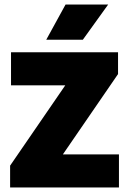

<svg xmlns="http://www.w3.org/2000/svg" viewBox="-20 -825 568 845"><path d="M24.5 0V-96L286.5 -477.5V-449.5H28.5V-595H499.5V-499L237.5 -117.5V-145.5H503.5V0ZM183.5 -650 268.5 -805H456L344.5 -650Z"/></svg>

Font: Encode Sans SC SemiCondensed ExtraBold
Style: Regular
Weight: 800
Width: 4
Designer: Multiple Designers
Foundry: Impallari Type
Version: Version 3.002